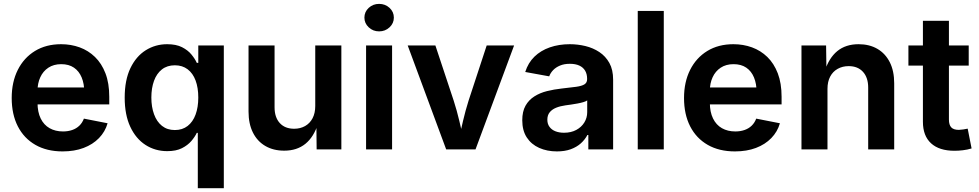

<svg xmlns="http://www.w3.org/2000/svg" viewBox="-20 -785 5144 1009"><path d="M309.1 10.7Q226.1 10.7 166 -23.7Q106 -58.1 73.7 -121.1Q41.5 -184.1 41.5 -270Q41.5 -354 73.5 -417.7Q105.5 -481.4 163.8 -517.1Q222.2 -552.7 300.8 -552.7Q353 -552.7 398.7 -536.1Q444.3 -519.5 479.2 -485.6Q514.2 -451.7 534.2 -399.7Q554.2 -347.7 554.2 -276.4V-236.3H101.6V-325.2H486.8L422.9 -300.3Q422.9 -344.7 409.2 -377.9Q395.5 -411.1 368.7 -429.4Q341.8 -447.8 301.8 -447.8Q262.2 -447.8 234.1 -429.2Q206.1 -410.6 191.7 -378.9Q177.2 -347.2 177.2 -308.1V-245.6Q177.2 -196.3 193.8 -162.4Q210.4 -128.4 240.7 -111.3Q271 -94.2 311 -94.2Q337.4 -94.2 359.4 -101.8Q381.3 -109.4 397 -124.5Q412.6 -139.6 420.9 -161.6L545.4 -137.2Q532.7 -92.8 500.2 -59.3Q467.8 -25.9 419.4 -7.6Q371.1 10.7 309.1 10.7Z M1156.2 204.1H1019.5V-86.9H1014.2Q1004.4 -65.9 985.4 -43.7Q966.3 -21.5 935.8 -6.1Q905.3 9.3 858.9 9.3Q795.4 9.3 744.6 -23.4Q693.8 -56.2 664.6 -118.9Q635.3 -181.6 635.3 -272Q635.3 -364.3 665.3 -426.8Q695.3 -489.3 746.1 -521Q796.9 -552.7 858.4 -552.7Q905.8 -552.7 936.8 -536.9Q967.8 -521 986.3 -498.3Q1004.9 -475.6 1014.2 -454.6H1022V-545.9H1156.2ZM898.9 -101.6Q938.5 -101.6 966.1 -123Q993.7 -144.5 1007.8 -182.9Q1022 -221.2 1022 -272.5Q1022 -324.2 1007.8 -362.1Q993.7 -399.9 966.1 -420.9Q938.5 -441.9 898.9 -441.9Q858.4 -441.9 830.8 -420.2Q803.2 -398.4 789.3 -360.1Q775.4 -321.8 775.4 -272.5Q775.4 -223.1 789.6 -184.3Q803.7 -145.5 831.3 -123.5Q858.9 -101.6 898.9 -101.6Z M1473.6 6.8Q1417 6.8 1374.8 -17.6Q1332.5 -42 1309.3 -88.1Q1286.1 -134.3 1286.1 -198.7V-545.9H1422.9V-221.2Q1422.9 -168.5 1450.2 -138.4Q1477.5 -108.4 1525.9 -108.4Q1558.1 -108.4 1583.3 -122.6Q1608.4 -136.7 1622.6 -163.6Q1636.7 -190.4 1636.7 -228V-545.9H1773.9V0H1644L1642.6 -135.7H1651.4Q1629.4 -65.4 1585 -29.3Q1540.5 6.8 1473.6 6.8Z M1903.8 0V-545.9H2040.5V0ZM1972.2 -620.1Q1940.4 -620.1 1917.7 -641.4Q1895 -662.6 1895 -692.4Q1895 -722.7 1917.7 -743.7Q1940.4 -764.6 1972.2 -764.6Q2004.4 -764.6 2027.1 -743.7Q2049.8 -722.7 2049.8 -692.4Q2049.8 -662.6 2027.1 -641.4Q2004.4 -620.1 1972.2 -620.1Z M2324.7 0 2122.6 -545.9H2268.1L2364.3 -255.9Q2381.3 -203.1 2393.8 -149.7Q2406.2 -96.2 2419.4 -40H2388.2Q2400.9 -96.2 2413.3 -149.7Q2425.8 -203.1 2442.4 -255.9L2537.6 -545.9H2681.6L2479 0Z M2906.7 10.7Q2855 10.7 2813.5 -7.8Q2772 -26.4 2748.3 -62.7Q2724.6 -99.1 2724.6 -152.8Q2724.6 -199.2 2741.7 -229.5Q2758.8 -259.8 2788.1 -278.3Q2817.4 -296.9 2854.5 -306.2Q2891.6 -315.4 2931.6 -319.8Q2979 -324.7 3008.3 -328.9Q3037.6 -333 3051.5 -341.8Q3065.4 -350.6 3065.4 -368.7V-371.1Q3065.4 -396 3054.9 -413.6Q3044.4 -431.2 3024.4 -440.4Q3004.4 -449.7 2974.6 -449.7Q2944.8 -449.7 2922.9 -440.4Q2900.9 -431.2 2886.7 -416.3Q2872.6 -401.4 2866.2 -383.8L2740.2 -406.7Q2755.4 -455.1 2788.6 -487.3Q2821.8 -519.5 2869.4 -536.1Q2917 -552.7 2974.6 -552.7Q3016.1 -552.7 3056.4 -543Q3096.7 -533.2 3129.6 -511.5Q3162.6 -489.7 3182.4 -454.1Q3202.1 -418.5 3202.1 -366.2V0H3071.8V-75.7H3066.9Q3054.2 -51.3 3032.5 -31.7Q3010.7 -12.2 2979.5 -0.7Q2948.2 10.7 2906.7 10.7ZM2943.8 -87.4Q2981 -87.4 3008.3 -102.1Q3035.6 -116.7 3050.8 -141.4Q3065.9 -166 3065.9 -195.3V-257.3Q3059.6 -252.4 3045.7 -248.3Q3031.7 -244.1 3014.6 -241Q2997.6 -237.8 2980.7 -235.4Q2963.9 -232.9 2951.7 -231.4Q2923.8 -227.5 2902.3 -218.8Q2880.9 -210 2868.7 -194.8Q2856.4 -179.7 2856.4 -155.8Q2856.4 -133.8 2867.7 -118.4Q2878.9 -103 2898.7 -95.2Q2918.5 -87.4 2943.8 -87.4Z M3468.3 -727.5V0H3331.5V-727.5Z M3842.3 10.7Q3759.3 10.7 3699.2 -23.7Q3639.2 -58.1 3606.9 -121.1Q3574.7 -184.1 3574.7 -270Q3574.7 -354 3606.7 -417.7Q3638.7 -481.4 3697 -517.1Q3755.4 -552.7 3834 -552.7Q3886.2 -552.7 3931.9 -536.1Q3977.5 -519.5 4012.5 -485.6Q4047.4 -451.7 4067.4 -399.7Q4087.4 -347.7 4087.4 -276.4V-236.3H3634.8V-325.2H4020L3956.1 -300.3Q3956.1 -344.7 3942.4 -377.9Q3928.7 -411.1 3901.9 -429.4Q3875 -447.8 3835 -447.8Q3795.4 -447.8 3767.3 -429.2Q3739.3 -410.6 3724.9 -378.9Q3710.4 -347.2 3710.4 -308.1V-245.6Q3710.4 -196.3 3727.1 -162.4Q3743.7 -128.4 3773.9 -111.3Q3804.2 -94.2 3844.2 -94.2Q3870.6 -94.2 3892.6 -101.8Q3914.6 -109.4 3930.2 -124.5Q3945.8 -139.6 3954.1 -161.6L4078.6 -137.2Q4065.9 -92.8 4033.4 -59.3Q4001 -25.9 3952.6 -7.6Q3904.3 10.7 3842.3 10.7Z M4328.6 -317.9V0H4191.9V-545.9H4321.3L4323.2 -410.2H4314Q4335.9 -480 4380.1 -516.4Q4424.3 -552.7 4492.2 -552.7Q4548.8 -552.7 4590.8 -528.3Q4632.8 -503.9 4656 -458Q4679.2 -412.1 4679.2 -347.2V0H4542.5V-324.7Q4542.5 -377.4 4515.1 -407.5Q4487.8 -437.5 4439.9 -437.5Q4407.7 -437.5 4382.3 -423.3Q4356.9 -409.2 4342.8 -382.6Q4328.6 -356 4328.6 -317.9Z M5070.8 -545.9V-440.4H4753.9V-545.9ZM4830.1 -675.8H4966.8V-156.7Q4966.8 -128.9 4979 -115.7Q4991.2 -102.5 5019 -102.5Q5027.3 -102.5 5042.2 -104.7Q5057.1 -106.9 5065.4 -108.9L5085.9 -4.9Q5063 2 5040 4.6Q5017.1 7.3 4996.1 7.3Q4915.5 7.3 4872.8 -32Q4830.1 -71.3 4830.1 -145Z"/></svg>

Font: Inter
Style: 650
Weight: 650
Designer: Rasmus Andersson
Foundry: rsms
Version: Version 4.001;git-66647c0bb